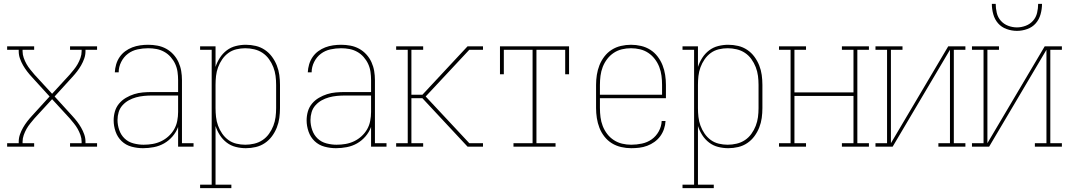

<svg xmlns="http://www.w3.org/2000/svg" viewBox="-20 -760 5540 995"><path d="M17 0V-18H77V-26Q77 -45 83.5 -63.5Q90 -82 99.5 -98.5Q109 -115 120.5 -130Q132 -145 145 -159L237 -260L145 -361Q132 -375 120.5 -390Q109 -405 99.5 -421.5Q90 -438 83.5 -456.5Q77 -475 77 -494V-502H17V-520H157V-502H97V-494Q97 -477 103 -460Q109 -443 117.5 -428Q126 -413 137 -399.5Q148 -386 159 -373L250 -274L341 -373Q352 -386 363 -399.5Q374 -413 382.5 -428Q391 -443 397 -460Q403 -477 403 -494V-502H343V-520H483V-502H423V-494Q423 -475 416.5 -456.5Q410 -438 400.5 -421.5Q391 -405 379.5 -390Q368 -375 355 -361L263 -260L355 -159Q368 -145 379.5 -130Q391 -115 400.5 -98.5Q410 -82 416.5 -63.5Q423 -45 423 -26V-18H483V0H343V-18H403V-26Q403 -43 397 -60Q391 -77 382.5 -92Q374 -107 363 -120.5Q352 -134 341 -147L250 -246L159 -147Q148 -134 137 -120.5Q126 -107 117.5 -92Q109 -77 103 -60Q97 -43 97 -26V-18H157V0Z M721 8Q691 8 661.5 0Q632 -8 610.5 -28.5Q589 -49 579 -78Q569 -107 569 -136Q569 -160 575.5 -182.5Q582 -205 597 -223Q612 -241 632.5 -253Q653 -265 675 -272Q697 -279 720.5 -281Q744 -283 767 -283H903V-345Q903 -366 900 -387.5Q897 -409 888 -428.5Q879 -448 864.5 -464.5Q850 -481 831 -491.5Q812 -502 791 -506Q770 -510 748 -510Q720 -510 692.5 -504Q665 -498 643 -481.5Q621 -465 608 -439Q595 -413 595 -385H575Q576 -406 582 -426.5Q588 -447 600 -464.5Q612 -482 629 -494.5Q646 -507 665.5 -514.5Q685 -522 706 -525Q727 -528 748 -528Q772 -528 796 -523.5Q820 -519 841 -507.5Q862 -496 878.5 -478Q895 -460 905 -438Q915 -416 919 -392.5Q923 -369 923 -345V-18H983V0H903V-102Q893 -75 874 -53Q855 -31 830.5 -17Q806 -3 777.5 2.5Q749 8 721 8ZM724 -10Q748 -10 771 -14Q794 -18 815 -28Q836 -38 853.5 -54Q871 -70 882.5 -90Q894 -110 898.5 -133.5Q903 -157 903 -180V-265H767Q747 -265 726 -263Q705 -261 685 -255.5Q665 -250 647 -240Q629 -230 615 -214.5Q601 -199 595 -179Q589 -159 589 -138Q589 -112 598 -86Q607 -60 626 -42Q645 -24 671.5 -17Q698 -10 724 -10Z M1017 215V197H1077V-502H1017V-520H1097V-413Q1105 -438 1119.5 -460.5Q1134 -483 1155 -499Q1176 -515 1202 -521.5Q1228 -528 1254 -528Q1280 -528 1305.5 -522Q1331 -516 1352.5 -501.5Q1374 -487 1389.5 -466Q1405 -445 1414.5 -421Q1424 -397 1427.5 -371.5Q1431 -346 1431 -320V-200Q1431 -174 1427.5 -148.5Q1424 -123 1414.5 -99Q1405 -75 1389.5 -54Q1374 -33 1352.5 -18.5Q1331 -4 1305.5 2Q1280 8 1254 8Q1228 8 1202 1.5Q1176 -5 1155 -21Q1134 -37 1119.5 -59.5Q1105 -82 1097 -107V197H1179V215ZM1251 -10Q1274 -10 1297.5 -15.5Q1321 -21 1340.5 -34Q1360 -47 1374 -66.5Q1388 -86 1396.5 -108Q1405 -130 1408 -153Q1411 -176 1411 -200V-320Q1411 -344 1408 -367Q1405 -390 1396.5 -412Q1388 -434 1374 -453.5Q1360 -473 1340.5 -486Q1321 -499 1297.5 -504.5Q1274 -510 1251 -510Q1228 -510 1205 -504.5Q1182 -499 1163.5 -485.5Q1145 -472 1131.5 -452.5Q1118 -433 1110 -411Q1102 -389 1099.5 -366Q1097 -343 1097 -320V-200Q1097 -177 1099.5 -154Q1102 -131 1110 -109Q1118 -87 1131.5 -67.5Q1145 -48 1163.5 -34.5Q1182 -21 1205 -15.5Q1228 -10 1251 -10Z M1721 8Q1691 8 1661.5 0Q1632 -8 1610.5 -28.5Q1589 -49 1579 -78Q1569 -107 1569 -136Q1569 -160 1575.5 -182.5Q1582 -205 1597 -223Q1612 -241 1632.5 -253Q1653 -265 1675 -272Q1697 -279 1720.5 -281Q1744 -283 1767 -283H1903V-345Q1903 -366 1900 -387.5Q1897 -409 1888 -428.5Q1879 -448 1864.5 -464.5Q1850 -481 1831 -491.5Q1812 -502 1791 -506Q1770 -510 1748 -510Q1720 -510 1692.5 -504Q1665 -498 1643 -481.5Q1621 -465 1608 -439Q1595 -413 1595 -385H1575Q1576 -406 1582 -426.5Q1588 -447 1600 -464.5Q1612 -482 1629 -494.5Q1646 -507 1665.5 -514.5Q1685 -522 1706 -525Q1727 -528 1748 -528Q1772 -528 1796 -523.5Q1820 -519 1841 -507.5Q1862 -496 1878.5 -478Q1895 -460 1905 -438Q1915 -416 1919 -392.5Q1923 -369 1923 -345V-18H1983V0H1903V-102Q1893 -75 1874 -53Q1855 -31 1830.5 -17Q1806 -3 1777.5 2.5Q1749 8 1721 8ZM1724 -10Q1748 -10 1771 -14Q1794 -18 1815 -28Q1836 -38 1853.5 -54Q1871 -70 1882.5 -90Q1894 -110 1898.5 -133.5Q1903 -157 1903 -180V-265H1767Q1747 -265 1726 -263Q1705 -261 1685 -255.5Q1665 -250 1647 -240Q1629 -230 1615 -214.5Q1601 -199 1595 -179Q1589 -159 1589 -138Q1589 -112 1598 -86Q1607 -60 1626 -42Q1645 -24 1671.5 -17Q1698 -10 1724 -10Z M2033 0V-18H2093V-502H2033V-520H2173V-502H2112V-269H2169L2403 -520H2483V-502H2412L2186 -260L2412 -18H2483V0H2403L2169 -251H2112V-18H2173V0Z M2641 0V-18H2740V-502H2591V-375H2571V-520H2929V-375H2909V-502H2760V-18H2859V0Z M3251 8Q3225 8 3199 2Q3173 -4 3151 -17.5Q3129 -31 3112.5 -52Q3096 -73 3086.5 -97.5Q3077 -122 3073 -148Q3069 -174 3069 -200V-320Q3069 -346 3073 -372Q3077 -398 3086.5 -422Q3096 -446 3112 -467Q3128 -488 3150 -502Q3172 -516 3198 -522Q3224 -528 3250 -528Q3276 -528 3302 -522Q3328 -516 3350 -502Q3372 -488 3388 -467Q3404 -446 3413.5 -422Q3423 -398 3427 -372Q3431 -346 3431 -320V-251H3089V-200Q3089 -176 3092 -152.5Q3095 -129 3103.5 -107Q3112 -85 3126.5 -66Q3141 -47 3161 -34Q3181 -21 3204 -15.5Q3227 -10 3251 -10Q3279 -10 3307 -16Q3335 -22 3357.5 -38Q3380 -54 3394 -79.5Q3408 -105 3409 -133H3429Q3428 -112 3421 -91.5Q3414 -71 3401.5 -54Q3389 -37 3371.5 -24.5Q3354 -12 3334 -4.5Q3314 3 3293 5.5Q3272 8 3251 8ZM3089 -269H3411V-320Q3411 -344 3408 -367.5Q3405 -391 3396.5 -413Q3388 -435 3373.5 -454Q3359 -473 3339.5 -486Q3320 -499 3297 -504.5Q3274 -510 3250 -510Q3226 -510 3203 -504.5Q3180 -499 3160.5 -486Q3141 -473 3126.5 -454Q3112 -435 3103.5 -413Q3095 -391 3092 -367.5Q3089 -344 3089 -320Z M3517 215V197H3577V-502H3517V-520H3597V-413Q3605 -438 3619.5 -460.5Q3634 -483 3655 -499Q3676 -515 3702 -521.5Q3728 -528 3754 -528Q3780 -528 3805.5 -522Q3831 -516 3852.5 -501.5Q3874 -487 3889.5 -466Q3905 -445 3914.5 -421Q3924 -397 3927.5 -371.5Q3931 -346 3931 -320V-200Q3931 -174 3927.5 -148.5Q3924 -123 3914.5 -99Q3905 -75 3889.5 -54Q3874 -33 3852.5 -18.5Q3831 -4 3805.5 2Q3780 8 3754 8Q3728 8 3702 1.5Q3676 -5 3655 -21Q3634 -37 3619.5 -59.5Q3605 -82 3597 -107V197H3679V215ZM3751 -10Q3774 -10 3797.5 -15.5Q3821 -21 3840.5 -34Q3860 -47 3874 -66.5Q3888 -86 3896.5 -108Q3905 -130 3908 -153Q3911 -176 3911 -200V-320Q3911 -344 3908 -367Q3905 -390 3896.5 -412Q3888 -434 3874 -453.5Q3860 -473 3840.5 -486Q3821 -499 3797.5 -504.5Q3774 -510 3751 -510Q3728 -510 3705 -504.5Q3682 -499 3663.5 -485.5Q3645 -472 3631.5 -452.5Q3618 -433 3610 -411Q3602 -389 3599.5 -366Q3597 -343 3597 -320V-200Q3597 -177 3599.5 -154Q3602 -131 3610 -109Q3618 -87 3631.5 -67.5Q3645 -48 3663.5 -34.5Q3682 -21 3705 -15.5Q3728 -10 3751 -10Z M4017 0V-18H4077V-502H4017V-520H4157V-502H4097V-281H4403V-502H4343V-520H4483V-502H4423V-18H4483V0H4343V-18H4403V-263H4097V-18H4157V0Z M4517 0V-18H4577V-502H4517V-520H4657V-502H4597V-18L4894 -520H4983V-502H4923V-18H4983V0H4843V-18H4903V-502L4606 0Z M5017 0V-18H5077V-502H5017V-520H5157V-502H5097V-18L5394 -520H5483V-502H5423V-18H5483V0H5343V-18H5403V-502L5106 0ZM5250 -600Q5223 -600 5196.5 -609.5Q5170 -619 5152.5 -639Q5135 -659 5127.5 -686Q5120 -713 5120 -740H5140Q5140 -717 5145.5 -693.5Q5151 -670 5166.5 -652.5Q5182 -635 5204.5 -626.5Q5227 -618 5250 -618Q5273 -618 5295.5 -626.5Q5318 -635 5333.5 -652.5Q5349 -670 5354.5 -693.5Q5360 -717 5360 -740H5380Q5380 -713 5372.5 -686Q5365 -659 5347.5 -639Q5330 -619 5303.5 -609.5Q5277 -600 5250 -600Z"/></svg>

Font: Iosevka Curly Slab Thin
Style: Regular
Weight: 100
Monospace: yes
Designer: Belleve Invis
Foundry: Belleve Invis
Version: Version 22.1.2; ttfautohint (v1.8.4)